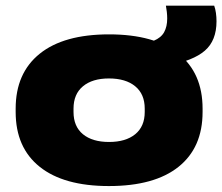

<svg xmlns="http://www.w3.org/2000/svg" viewBox="-20 -622 766 662"><path d="M355.5 19.5Q200 19.5 117 -46.8Q34 -113 34 -236V-247.5Q34 -370 117 -436.8Q200 -503.5 356 -503.5Q512.5 -503.5 595.5 -436.8Q678.5 -370 678.5 -247.5V-236Q678.5 -113 595.5 -46.8Q512.5 19.5 355.5 19.5ZM356 -132.5Q413.5 -132.5 446.2 -159.2Q479 -186 479 -236V-247.5Q479 -297.5 446.2 -324.5Q413.5 -351.5 355.5 -351.5Q298.5 -351.5 266 -324.5Q233.5 -297.5 233.5 -247.5V-236Q233.5 -186 266 -159.2Q298.5 -132.5 356 -132.5ZM559.5 -396.5 510 -481.5Q535.5 -492 546 -511.2Q556.5 -530.5 556.5 -558Q556.5 -569.5 555.2 -581Q554 -592.5 552 -602.5H718.5Q722.5 -591.5 724.5 -577.5Q726.5 -563.5 726.5 -548.5Q726.5 -482 686.2 -447.2Q646 -412.5 559.5 -396.5Z"/></svg>

Font: Anek Latin Expanded ExtraBold
Style: Regular
Weight: 800
Width: 7
Designer: Yesha Goshar
Foundry: Ek Type
Version: Version 1.003